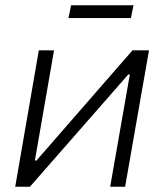

<svg xmlns="http://www.w3.org/2000/svg" viewBox="-20 -712 625 732"><path d="M38 0H94L469 -428H475L400 0H457L548 -520H485L119 -100H113L186 -520H128ZM241 -643H479L489 -692H251Z"/></svg>

Font: Fixel Text 20240404 Light
Style: Italic
Weight: 300
Width: 4
Italic angle: -10°
Designer: AlfaBravo + MacPaw
Foundry: Kyrylo Tkachov, Marchela Mozhyna, Serhii Makarenko, Maria Weinstein, Zakhar Kryvoshyya
Version: Version 1.211;Glyphs 3.2 (3225)